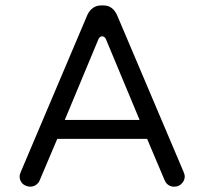

<svg xmlns="http://www.w3.org/2000/svg" viewBox="-20 -702 769 722"><path d="M195.3 -179.7H533.2L598.6 -25.4Q603.5 -12.7 613.3 -6.3Q623 0 633.8 0Q644.5 0 650.4 -2.9Q658.2 -5.9 663.1 -11.7Q674.8 -23.4 674.8 -39.1Q674.8 -44.9 669.9 -56.6L420.9 -643.6Q404.3 -681.6 369.1 -681.6H359.4Q337.9 -681.6 322.3 -666Q313.5 -657.2 307.6 -643.6L58.6 -56.6Q53.7 -44.9 53.7 -39.1Q53.7 -22.5 65.4 -10.7Q77.1 -1 92.8 0Q110.4 0 121.1 -11.7Q127 -16.6 129.9 -25.4ZM350.6 -555.7Q352.5 -559.6 356 -562.5Q359.4 -565.4 363.3 -565.4Q369.1 -565.4 372.6 -562.5Q376 -559.6 377.9 -555.7L504.9 -251H223.6Z"/></svg>

Font: FakePearl
Style: Light
Weight: 350
Version: Version 1.2